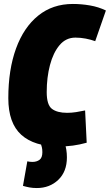

<svg xmlns="http://www.w3.org/2000/svg" viewBox="-20 -730 555 970"><path d="M278 10Q153 10 87.5 -49Q22 -108 22 -234Q22 -378 61 -485Q100 -592 173 -651Q246 -710 348 -710Q391 -710 434.5 -702.5Q478 -695 515 -677L461 -522Q439 -530 413 -535Q387 -540 361 -540Q313 -540 281 -502Q249 -464 232.5 -401.5Q216 -339 216 -265Q216 -200 242.5 -180Q269 -160 319 -160Q341 -160 364 -163.5Q387 -167 410 -172L418 -9Q382 1 348.5 5.5Q315 10 278 10ZM96 209 118 85Q130 88 144 88Q165 88 179.5 77.5Q194 67 194 39Q194 24 191.5 14Q189 4 185 -8L306 -9Q312 7 315 26Q318 45 318 65Q318 137 274.5 178.5Q231 220 166 220Q146 220 129.5 217Q113 214 96 209Z"/></svg>

Font: Georama SemiCondensed Black
Style: Italic
Weight: 900
Width: 4
Italic angle: -9°
Designer: Jean-Baptiste Levee
Foundry: Production Type
Version: Version 1.000